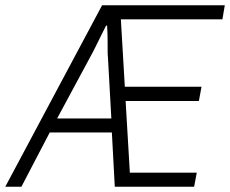

<svg xmlns="http://www.w3.org/2000/svg" viewBox="-66 -706 870 726"><path d="M-46 0 320 -686H784L775 -633H391L406 -378H696L686 -324H409L425 -53H678L668 0H368L357 -205H122L15 0ZM150 -258H355L342 -492Q341 -499 341 -512.5Q341 -526 341 -542.5Q341 -559 340.5 -576.5Q340 -594 339 -609H335Q327 -593 316.5 -572Q306 -551 295.5 -529.5Q285 -508 276 -492Z"/></svg>

Font: Archivo Condensed ExtraLight
Style: Italic
Weight: 250
Width: 3
Italic angle: -10°
Designer: Hector Gatti
Foundry: Omnibus-Type
Version: Version 2.001